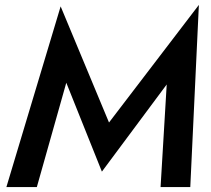

<svg xmlns="http://www.w3.org/2000/svg" viewBox="-20 -762 858 782"><path d="M250 -425 130 0H6L227 -736L424 -263L790 -742L755 0H634L659 -418L395 -63Z"/></svg>

Font: Jost* Medium
Style: Italic
Weight: 500
Italic angle: -10°
Version: Version 3.7